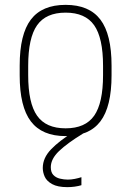

<svg xmlns="http://www.w3.org/2000/svg" viewBox="-20 -550 540 790"><path d="M257 220Q217 220 194.5 207.5Q172 195 164 177Q156 159 156 141Q156 100 190 64.5Q224 29 283 -7L321 0Q257 39 223 71.5Q189 104 189 138Q189 159 199.5 170Q210 181 226.5 185Q243 189 259 189Q273 189 288 186Q303 183 315 179V212Q302 216 287 218Q272 220 257 220ZM250 10Q153 10 107 -50.5Q61 -111 61 -240V-280Q61 -409 107 -469.5Q153 -530 250 -530Q347 -530 393 -469.5Q439 -409 439 -280V-240Q439 -111 393 -50.5Q347 10 250 10ZM250 -22Q331 -22 367.5 -74Q404 -126 404 -241V-279Q404 -394 367.5 -446Q331 -498 250 -498Q169 -498 132.5 -446Q96 -394 96 -279V-241Q96 -126 132.5 -74Q169 -22 250 -22Z"/></svg>

Font: M PLUS Code Latin ExtraLight
Style: Regular
Weight: 250
Designer: Coji Morishita
Foundry: UNDERFOREST DESIGN
Version: Version 1.002; ttfautohint (v1.8.3)